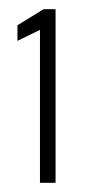

<svg xmlns="http://www.w3.org/2000/svg" viewBox="-20 -818 184 418"><path d="M67 -420V-753L18 -729V-763L75 -798H101V-420Z"/></svg>

Font: Saira ExtraCondensed ExtraLight
Style: Regular
Weight: 250
Width: 2
Designer: Hector Gatti with collaboration of the Omnibus-Type team
Foundry: Omnibus-Type
Version: Version 1.101